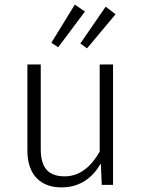

<svg xmlns="http://www.w3.org/2000/svg" viewBox="-20 -803 616 834"><path d="M305 -783 203 -617 233 -598 349 -753ZM439 -774 329 -614 358 -593 482 -741ZM471 -523H413V-144C377 -82 329 -37 261 -37C192 -37 157 -72 157 -155V-523H99V-149C99 -46 154 11 247 11C328 11 382 -31 418 -93L422 0H471Z"/></svg>

Font: FiraGO Light
Style: Regular
Weight: 300
Designer: bBox Type
Foundry: bBox Type GmbH
Version: Version 1.001;PS 001.001;hotconv 1.0.88;makeotf.lib2.5.64775